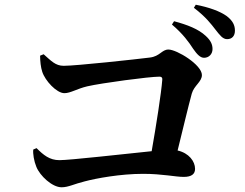

<svg xmlns="http://www.w3.org/2000/svg" viewBox="-20 -839 1040 814"><path d="M845 -594C866 -594 881 -610 881 -631C881 -650 874 -667 852 -687C821 -716 774 -734 718 -749L709 -735C756 -695 781 -660 799 -632C815 -609 829 -594 845 -594ZM943 -673C964 -673 976 -687 976 -709C976 -732 967 -751 941 -771C913 -791 867 -808 810 -819L802 -806C854 -766 875 -737 893 -714C912 -690 924 -673 943 -673ZM241 -45C270 -45 294 -59 339 -70C388 -83 490 -102 587 -102C669 -102 723 -89 759 -89C792 -89 807 -101 807 -123C807 -155 781 -190 733 -201C756 -294 778 -387 793 -442C803 -477 836 -492 836 -521C836 -564 730 -629 694 -629C666 -629 658 -600 615 -595C560 -588 303 -560 250 -560C215 -560 197 -581 165 -609L150 -603C150 -580 153 -553 159 -535C171 -497 220 -444 253 -444C279 -444 307 -463 350 -473C411 -487 612 -514 656 -514C665 -514 669 -510 668 -501C664 -446 642 -306 623 -198C504 -186 277 -160 232 -160C190 -160 164 -182 135 -211L121 -205C119 -188 124 -156 134 -132C149 -94 201 -45 241 -45Z"/></svg>

Font: Source Han Serif CN
Style: Bold
Weight: 700
Designer: Ryoko NISHIZUKA 西塚涼子 (kana & ideographs); Frank Grießhammer (Latin, Greek & Cyrillic); Wenlong ZHANG 张文龙 (bopomofo); San
Foundry: Adobe
Version: Version 2.003;hotconv 1.1.1;makeotfexe 2.6.0